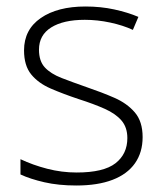

<svg xmlns="http://www.w3.org/2000/svg" viewBox="-20 -561 505 591"><path d="M419 -139Q419 -92 395.5 -58.5Q372 -25 326.5 -7.5Q281 10 215 10Q160 10 116.5 0Q73 -10 43 -24V-71Q81 -53 125.5 -41.5Q170 -30 216 -30Q299 -30 335.5 -58.5Q372 -87 372 -136Q372 -169 354 -190Q336 -211 302.5 -226Q269 -241 222 -256Q174 -272 136 -288.5Q98 -305 76 -332Q54 -359 54 -406Q54 -470 105.5 -505.5Q157 -541 243 -541Q290 -541 331.5 -532Q373 -523 406 -509L389 -469Q359 -483 319.5 -491.5Q280 -500 241 -500Q175 -500 137.5 -476.5Q100 -453 100 -408Q100 -373 118 -353.5Q136 -334 169.5 -321Q203 -308 246 -293Q293 -277 332 -260Q371 -243 395 -215Q419 -187 419 -139Z"/></svg>

Font: Noto Sans Oriya ExtraLight
Style: Regular
Weight: 250
Version: Version 2.003